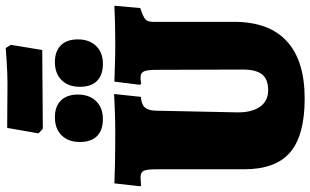

<svg xmlns="http://www.w3.org/2000/svg" viewBox="-226 -842 1080 668"><g transform="rotate(-90 314.0 -508.0)"><path d="M59 -199V-505Q59 -538 53.5 -548.5Q48 -559 31 -559Q22 -559 13.5 -558Q5 -557 2 -557L0 -561L10 -650Q27 -649 76.5 -648Q126 -647 187 -647Q224 -647 265 -648.5Q306 -650 321 -651L311 -558Q285 -556 274.5 -544.5Q264 -533 263 -509L257 -220Q257 -171 277 -143Q297 -115 334 -115Q372 -115 389 -136Q406 -157 406 -203L405 -505Q405 -536 399.5 -547.5Q394 -559 379 -559Q371 -559 364.5 -558Q358 -557 356 -557L353 -561L364 -650Q378 -650 414 -648.5Q450 -647 484 -647Q532 -647 573 -648Q614 -649 628 -650L620 -560Q589 -550 580.5 -542Q572 -534 572 -516V-234Q572 -112 504.5 -50Q437 12 305 12Q177 12 118 -38.5Q59 -89 59 -199ZM184 -914 203 -1023 357 -1022Q388 -1022 428.5 -1024.5Q469 -1027 481 -1028L492 -1010L474 -901L334 -900L200 -899ZM154 -770Q154 -810 177 -833.5Q200 -857 240 -857Q278 -857 298.5 -836Q319 -815 319 -777Q319 -737 296 -713.5Q273 -690 233 -690Q195 -690 174.5 -710.5Q154 -731 154 -770ZM346 -770Q346 -810 369 -833.5Q392 -857 432 -857Q470 -857 490.5 -836Q511 -815 511 -777Q511 -737 488 -713.5Q465 -690 426 -690Q387 -690 366.5 -710.5Q346 -731 346 -770Z"/></g></svg>

Font: Alegreya SC Black
Style: Regular
Weight: 900
Designer: Juan Pablo del Peral
Foundry: Huerta Tipografica
Version: Version 2.007; ttfautohint (v1.6)